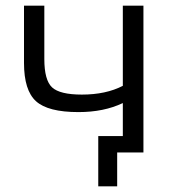

<svg xmlns="http://www.w3.org/2000/svg" viewBox="-20 -540 603 680"><path d="M415 -520H488V0H445H415H395V120H328V-58H415V-175Q348 -143 258 -143Q150 -143 107.5 -181.5Q65 -220 65 -317V-520H137V-331Q137 -256 164.5 -230.5Q192 -205 270 -205Q355 -205 415 -236Z"/></svg>

Font: Mplus 1p
Style: Regular
Weight: 400
Version: Version 1.061